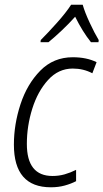

<svg xmlns="http://www.w3.org/2000/svg" viewBox="-20 -785 439 815"><path d="M186 -606Q214 -629 243.5 -657Q273 -685 299 -714Q330 -651 366 -606H398L399 -615Q382 -643 361 -688Q340 -733 331 -765H282Q260 -731 221.5 -688Q183 -645 153 -615L152 -606ZM303 -16V-64Q279 -52 254.5 -45Q230 -38 203 -38Q94 -38 94 -174Q94 -250 117 -323.5Q140 -397 184 -445.5Q228 -494 289 -494Q334 -494 372 -474L390 -521Q348 -542 289 -542Q207 -542 151 -485Q95 -428 67 -342.5Q39 -257 39 -171Q39 10 196 10Q228 10 255 2.5Q282 -5 303 -16Z"/></svg>

Font: Noto Sans UI SemiCondensed Light
Style: Italic
Weight: 300
Width: 4
Designer: Monotype Design Team
Foundry: Monotype Imaging Inc.
Version: 1.001